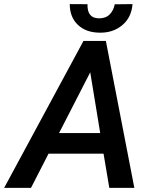

<svg xmlns="http://www.w3.org/2000/svg" viewBox="-65 -909 735 929"><path d="M436 -165.5H169.9L85 0H-44.9L338.9 -710.9H447.3L585 0H463.9ZM220.7 -265.1H419.9L371.6 -559.1ZM576.2 -889.2Q571.3 -824.2 525.9 -786.6Q480.5 -749 414.6 -751Q350.1 -752 311.3 -789.3Q272.5 -826.7 272.5 -889.2L358.4 -888.7Q356 -820.3 414.6 -820.3Q447.3 -820.3 465.8 -839.4Q484.4 -858.4 490.2 -888.2Z"/></svg>

Font: Roboto Medium
Style: Italic
Weight: 500
Italic angle: -12°
Designer: Google
Version: Version 2.134; 2016